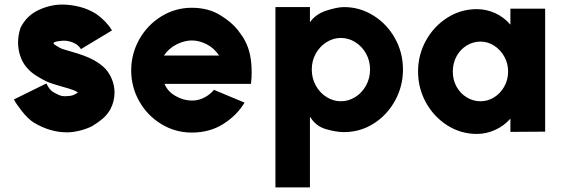

<svg xmlns="http://www.w3.org/2000/svg" viewBox="-20 -560 2468 840"><path d="M313 -367Q287 -382 261 -382Q251 -382 246 -381Q234 -380 226 -378Q218 -376 215 -373L214 -370Q216 -368 217.5 -366Q219 -364 228 -359Q231 -357 239.5 -352Q248 -347 259 -344L289 -335Q354 -317 388.5 -298Q423 -279 442 -258Q460 -238 470.5 -211Q481 -184 481 -155Q481 -117 463 -82Q449 -58 430 -41.5Q411 -25 383 -8Q359 4 329 11.5Q299 19 273 19Q200 19 129 -23Q103 -39 76 -73.5Q49 -108 41 -125L183 -195Q184 -193 188.5 -184.5Q193 -176 199 -169Q205 -162 213 -157Q231 -147 241 -143Q251 -139 264 -139Q275 -139 281 -140Q296 -141 307 -147L321 -155Q316 -160 300.5 -166Q285 -172 245 -183L215 -192Q183 -201 145 -225Q115 -242 95 -267Q78 -287 68.5 -315.5Q59 -344 59 -374Q59 -406 70 -439Q97 -492 148.5 -516Q200 -540 252 -540Q288 -540 327 -530.5Q366 -521 401 -499Q445 -468 470 -427L334 -345Q328 -356 313 -367Z M819 -383Q787 -383 753 -366Q719 -349 697 -317H939Q915 -351 883 -367Q851 -383 819 -383ZM819 -526Q891 -526 943 -494Q995 -462 1021 -428Q1047 -394 1053 -379Q1081 -327 1081 -244Q1081 -216 1078 -193H700Q713 -160 748 -140Q783 -120 820 -120Q849 -120 874.5 -133.5Q900 -147 916 -167L1050 -111Q1017 -56 957.5 -18Q898 20 819 20Q747 20 686 -17Q625 -54 589.5 -116.5Q554 -179 554 -252Q554 -325 589.5 -388Q625 -451 686 -488.5Q747 -526 819 -526Z M1599 -256Q1599 -294 1581.5 -325.5Q1564 -357 1534.5 -375.5Q1505 -394 1471 -394Q1438 -394 1408.5 -375.5Q1379 -357 1361.5 -325.5Q1344 -294 1344 -256Q1344 -218 1361.5 -186Q1379 -154 1408.5 -135.5Q1438 -117 1471 -117Q1505 -117 1534.5 -135.5Q1564 -154 1581.5 -186Q1599 -218 1599 -256ZM1185 -529H1336V-463Q1362 -499 1409 -514Q1456 -529 1485 -529Q1555 -529 1614.5 -491.5Q1674 -454 1708.5 -391.5Q1743 -329 1743 -256Q1743 -183 1708.5 -120Q1674 -57 1615 -19.5Q1556 18 1485 18Q1451 18 1406 5Q1361 -8 1336 -50V260H1185Z M2203 -247Q2203 -283 2186 -313Q2169 -343 2141.5 -360.5Q2114 -378 2082 -378Q2050 -378 2022 -361Q1994 -344 1977.5 -314Q1961 -284 1961 -247Q1961 -210 1977.5 -180.5Q1994 -151 2022 -134Q2050 -117 2082 -117Q2114 -117 2141.5 -134Q2169 -151 2186 -181Q2203 -211 2203 -247ZM2066 -520Q2108 -520 2146.5 -502.5Q2185 -485 2213 -452V-522H2365V16L2213 17V-41Q2185 -9 2146 8.5Q2107 26 2066 26Q1996 26 1937 -11.5Q1878 -49 1843.5 -111.5Q1809 -174 1809 -247Q1809 -320 1843.5 -382.5Q1878 -445 1937 -482.5Q1996 -520 2066 -520Z"/></svg>

Font: SUIT Heavy
Style: Regular
Weight: 900
Designer: Sunn Youn; Korean Glyphs from Source Han Sans (Sandoll Communications; Soo-young Jang, Joo-yeon Kang)
Foundry: Sunn
Version: Version 1.006